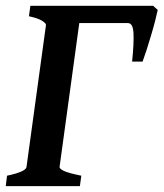

<svg xmlns="http://www.w3.org/2000/svg" viewBox="-23 -635 559 655"><path d="M515.1 -601.1Q512.7 -588.9 506.6 -565.2Q500.5 -541.5 492.4 -514.4Q484.4 -487.3 476.6 -463.1Q468.8 -439 463.4 -424.8H427.7Q434.1 -487.3 432.4 -521.7Q430.7 -556.2 413.6 -556.2H227.5L246.6 -615.2H499.5ZM249.5 0H-3.4L1 -35.6Q65.4 -49.3 67.4 -65.4L133.8 -549.3Q134.8 -555.2 120.8 -564Q106.9 -572.8 75.7 -579.6L80.6 -615.2H321.3L316.9 -579.6Q285.2 -576.2 266.8 -571.3Q248.5 -566.4 248 -560.1L180.2 -65.4Q179.7 -59.6 194.3 -52.2Q209 -44.9 254.4 -35.6Z"/></svg>

Font: Gentium Plus
Style: Bold Italic
Weight: 700
Italic angle: -8°
Designer: Victor Gaultney, Annie Olsen, Iska Routamaa, Becca Hirsbrunner
Foundry: SIL International
Version: Version 6.101